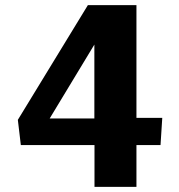

<svg xmlns="http://www.w3.org/2000/svg" viewBox="-20 -731 700 751"><path d="M349.6 0V-163.6H61.5L49.8 -262.2L323.7 -710.9H513.7V-270H614.7L607.9 -163.6H513.7V0ZM174.3 -267.6H349.1V-556.6Z"/></svg>

Font: Comme
Style: Bold
Weight: 700
Version: Version 1.000;gftools[0.9.27]